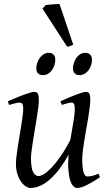

<svg xmlns="http://www.w3.org/2000/svg" viewBox="-20 -913 539 953"><path d="M476.1 -33.2Q436.5 -6.8 408.9 6.6Q381.3 20 362.8 20Q353.5 20 344.5 11.5Q335.4 2.9 328.9 -16.6Q322.3 -36.1 319.6 -67.6Q316.9 -99.1 320.3 -145Q300.3 -108.9 278.1 -78.6Q255.9 -48.3 231.9 -26.4Q208 -4.4 182.6 7.8Q157.2 20 130.9 20Q121.1 20 108.6 12.5Q96.2 4.9 85.2 -10.3Q74.2 -25.4 66.7 -47.9Q59.1 -70.3 59.1 -100.1Q59.1 -114.7 61.8 -137.2Q64.5 -159.7 68.4 -185.5Q72.3 -211.4 77.1 -239.3Q82 -267.1 85.9 -292.5Q89.8 -317.9 92.5 -338.6Q95.2 -359.4 95.2 -371.1Q95.2 -382.3 93.8 -388.9Q92.3 -395.5 89.6 -398.7Q86.9 -401.9 83.3 -402.8Q79.6 -403.8 75.2 -403.8Q70.8 -403.8 62.5 -402.1Q54.2 -400.4 45.9 -397.9Q36.1 -395.5 24.9 -392.1L19 -410.2Q39.6 -419.4 60.3 -428Q81.1 -436.5 98.6 -442.9Q116.2 -449.2 129.6 -453.1Q143.1 -457 148.9 -457Q163.1 -457 168 -447.8Q172.9 -438.5 172.9 -416Q172.9 -401.9 169.9 -378.9Q167 -356 162.6 -328.6Q158.2 -301.3 153.3 -272Q148.4 -242.7 144 -215.3Q139.6 -188 136.7 -165Q133.8 -142.1 133.8 -127.9Q133.8 -81.1 143.8 -60.1Q153.8 -39.1 171.9 -39.1Q181.6 -39.1 197.8 -48.6Q213.9 -58.1 234.4 -79.3Q254.9 -100.6 279.1 -134.8Q303.2 -168.9 329.1 -218.3Q332.5 -239.3 336.2 -260.5Q339.8 -281.7 343.3 -301.5Q346.7 -321.3 348.9 -339.1Q351.1 -356.9 351.1 -371.1Q351.1 -382.3 349.9 -388.9Q348.6 -395.5 346.2 -398.7Q343.8 -401.9 340.6 -402.8Q337.4 -403.8 333 -403.8Q328.6 -403.8 321 -402.1Q313.5 -400.4 305.7 -397.9Q296.9 -395.5 287.1 -392.1L279.8 -410.2Q300.3 -419.4 320.3 -428Q340.3 -436.5 357.2 -442.9Q374 -449.2 386.7 -453.1Q399.4 -457 405.8 -457Q419.4 -457 423.8 -447.8Q428.2 -438.5 428.2 -416Q428.2 -401.9 425.3 -379.2Q422.4 -356.4 418 -329.3Q413.6 -302.2 408.2 -272.7Q402.8 -243.2 398.4 -215.6Q394 -188 391.1 -164.1Q388.2 -140.1 388.2 -124Q388.2 -79.6 394.5 -58.3Q400.9 -37.1 413.1 -37.1Q425.8 -37.1 438.7 -40.3Q451.7 -43.5 469.2 -50.8ZM254.4 -616.2Q254.4 -602.5 250 -589.1Q245.6 -575.7 237.8 -564.7Q230 -553.7 218.5 -546.9Q207 -540 193.4 -540Q177.7 -540 168.9 -548.8Q160.2 -557.6 160.2 -574.2Q160.2 -587.4 164.8 -600.8Q169.4 -614.3 177.5 -625.5Q185.5 -636.7 197 -643.8Q208.5 -650.9 222.2 -650.9Q237.3 -650.9 245.8 -641.8Q254.4 -632.8 254.4 -616.2ZM436.5 -616.2Q436.5 -602.5 432.1 -589.1Q427.7 -575.7 419.7 -564.7Q411.6 -553.7 400.1 -546.9Q388.7 -540 374.5 -540Q359.4 -540 350.8 -548.8Q342.3 -557.6 342.3 -574.2Q342.3 -587.4 346.7 -600.8Q351.1 -614.3 358.9 -625.5Q366.7 -636.7 377.9 -643.8Q389.2 -650.9 403.3 -650.9Q418.5 -650.9 427.5 -641.8Q436.5 -632.8 436.5 -616.2ZM343.3 -691.9Q333.5 -686 327.6 -684.1Q321.8 -682.1 313 -681.6L190.9 -870.1L206.5 -887.7Q212.4 -888.7 221.4 -889.6Q230.5 -890.6 240.5 -891.4Q250.5 -892.1 259.8 -892.6Q269 -893.1 275.4 -893.1Z"/></svg>

Font: Gentium Basic
Style: Italic
Weight: 400
Italic angle: -8°
Designer: J. Victor Gaultney and Annie Olsen
Foundry: SIL International
Version: Version 1.102; 2013; Maintenance release